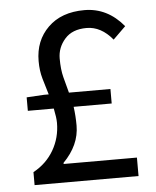

<svg xmlns="http://www.w3.org/2000/svg" viewBox="-49 -692 595 734"><g transform="rotate(-5 248.5 -325.0)"><path d="M233.9 -212.9Q233.9 -138.2 171.9 -75.2V-70.8H453.1V0H54.2V-49.8Q105 -77.6 132.6 -125.2Q160.2 -172.9 160.2 -230Q160.2 -249.5 152.8 -285.2H53.2V-336.9L120.1 -340.8H138.2Q128.4 -373 119.6 -403.3Q110.8 -433.6 110.8 -470.7Q110.8 -549.3 162.1 -599.6Q213.4 -649.9 301.8 -649.9Q390.1 -649.9 452.1 -575.2L403.8 -527.8Q359.9 -581.1 304.2 -581.1Q249 -581.1 220.5 -548.3Q191.9 -515.6 191.9 -473.6Q191.9 -431.6 199.5 -402.3Q207 -373 215.8 -340.8H375V-285.2H229Q233.9 -250 233.9 -212.9Z"/></g></svg>

Font: SourceSansPro-Regular
Style: Regular
Weight: 400
Designer: Paul D. Hunt
Foundry: Adobe Systems Incorporated
Version: Version 1.050;PS Version 1.000;hotconv 1.0.70;makeotf.lib2.5